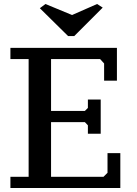

<svg xmlns="http://www.w3.org/2000/svg" viewBox="-20 -939 685 959"><path d="M564 -700V-536H500V-622L480 -644H235V-385H404L419 -400V-442H483V-271H419V-313L404 -329H235V-56H497L517 -76V-174H581V0H32V-56H123V-644H32V-700ZM465 -919 493 -901 351 -759H320L179 -898L207 -919L340 -864Z"/></svg>

Font: PT Serif Caption
Style: Regular
Weight: 400
Designer: A.Korolkova, O.Umpeleva, V.Yefimov
Foundry: ParaType Ltd
Version: Version 1.000W OFL